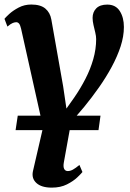

<svg xmlns="http://www.w3.org/2000/svg" viewBox="-25 -588 585 861"><path d="M307.9 -150.6Q336 -191.3 358.2 -234.6Q380.5 -277.9 393.3 -322.9Q406.2 -367.9 406.2 -412.9Q406.2 -425.4 402.2 -442.1Q398.2 -458.8 394.2 -476.1Q390.2 -493.5 390.2 -507.8Q390.2 -533.7 406.7 -550.6Q423.3 -567.4 455.9 -567.4Q493.7 -567.4 512.1 -538.5Q530.6 -509.6 530.6 -467Q530.6 -424.9 515.8 -379.6Q500.9 -334.4 475.9 -288Q450.8 -241.6 418.9 -196.2Q386.9 -150.7 352.6 -108.8Q337.1 -90.9 322.2 -73.2Q307.3 -55.5 293.8 -39.5L261.4 139.8Q257.8 159.1 262.6 169.1Q267.5 179.1 279 179.1Q290.3 179.1 302.2 172.5Q314.1 165.9 331.2 151.7L344.7 183.4Q339.3 190.4 321.6 207.4Q303.8 224.4 275.1 238.9Q246.3 253.4 207.3 253.4Q161 253.4 138.4 232.8Q115.7 212.2 122.7 179.7L168.2 -17.1L69.6 -459.1Q65.7 -475.9 60.5 -482.1Q55.2 -488.4 47.8 -488.4Q41.1 -488.4 32.1 -484.9Q23.2 -481.5 8.3 -468.8L-4.9 -503.6Q-0.5 -509.6 16.3 -525.2Q33.2 -540.7 58.8 -554.2Q84.4 -567.7 115.3 -567.7Q156.8 -567.7 178.3 -549.6Q199.8 -531.4 205.2 -500.7L258.2 -200.8L272.9 -101.1ZM44.9 -4.4 54.6 -69.2H425.7L416.7 -4.4Z"/></svg>

Font: Merriweather Light
Style: Italic
Weight: 300
Italic angle: -7.8°
Designer: Eben Sorkin
Foundry: Eben Sorkin
Version: Version 2.101